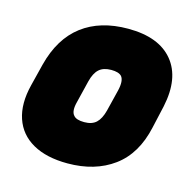

<svg xmlns="http://www.w3.org/2000/svg" viewBox="-89 -656 779 765"><g transform="rotate(15 300.0 -273.5)"><path d="M349 -564Q476 -564 533.5 -494Q591 -424 565 -302L544 -209Q519 -95 442.5 -39Q366 17 253 17Q166 17 109.5 -15Q53 -47 33 -106.5Q13 -166 33 -246L56 -338Q85 -451 159.5 -507.5Q234 -564 349 -564ZM326 -388Q294 -388 276 -372Q258 -356 249 -320L227 -230Q216 -189 231 -173Q242 -159 275 -159Q307 -159 324.5 -175.5Q342 -192 351 -227L373 -316Q383 -358 369 -375Q357 -388 326 -388Z"/></g></svg>

Font: Recursive Mn Lnr St Blk
Style: Italic
Weight: 900
Italic angle: -15°
Monospace: yes
Version: Version 1.079;hotconv 1.0.112;makeotfexe 2.5.65598; ttfautoh